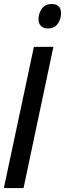

<svg xmlns="http://www.w3.org/2000/svg" viewBox="-21 -951 329 971"><path d="M-1.5 0 150.4 -713.9H249L98.1 0ZM221.7 -807.1Q198.2 -807.1 186 -819.8Q173.8 -832.5 173.8 -854.5Q173.8 -883.8 190.7 -907.2Q207.5 -930.7 240.2 -930.7Q287.6 -930.7 287.6 -883.8Q287.6 -853 270.5 -830.1Q253.4 -807.1 221.7 -807.1Z"/></svg>

Font: Open Sans Condensed SemiBold
Style: Italic
Weight: 600
Width: 3
Italic angle: -12°
Designer: Monotype Design Team
Foundry: Monotype Imaging Inc.
Version: Version 3.000; ttfautohint (v1.8.4)